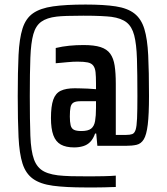

<svg xmlns="http://www.w3.org/2000/svg" viewBox="-20 -716 732 844"><path d="M356 108Q269 108 213 100.5Q157 93 125 70Q93 47 79 3Q65 -41 61.5 -113.5Q58 -186 58 -294Q58 -402 61.5 -474Q65 -546 79 -590.5Q93 -635 125 -657.5Q157 -680 213 -688Q269 -696 356 -696Q437 -696 489 -688Q541 -680 571 -656.5Q601 -633 614.5 -589Q628 -545 631.5 -473Q635 -401 635 -294Q635 -213 629.5 -168Q624 -123 612 -103.5Q600 -84 580.5 -79.5Q561 -75 533 -75H408L403 -129H398Q390 -106 377 -92.5Q364 -79 345.5 -73.5Q327 -68 306 -68Q270 -68 247.5 -80.5Q225 -93 214.5 -121.5Q204 -150 204 -197Q204 -249 214 -277.5Q224 -306 247 -317Q270 -328 309 -328Q320 -328 334 -327.5Q348 -327 365 -326.5Q382 -326 402 -324V-350Q402 -380 400 -398.5Q398 -417 390 -427.5Q382 -438 366 -441.5Q350 -445 321 -445Q313 -445 300.5 -444.5Q288 -444 274.5 -442.5Q261 -441 248 -440Q235 -439 225 -438V-505Q254 -512 284.5 -515Q315 -518 347 -518Q394 -518 422 -509Q450 -500 464.5 -480Q479 -460 484 -427.5Q489 -395 489 -348V-123H535Q551 -123 561 -126.5Q571 -130 576 -145Q581 -160 582.5 -195.5Q584 -231 584 -294Q584 -392 582 -457Q580 -522 570 -560.5Q560 -599 536.5 -617.5Q513 -636 470 -642Q454 -644 423.5 -645.5Q393 -647 346 -647Q303 -647 274 -646Q245 -645 229 -643Q186 -638 161.5 -620.5Q137 -603 126.5 -565.5Q116 -528 113.5 -462.5Q111 -397 111 -294Q111 -186 113.5 -119Q116 -52 129.5 -15Q143 22 174 38Q205 54 261 57Q272 58 293 58.5Q314 59 347 59Q374 59 396.5 59Q419 59 436 58.5Q453 58 466.5 57.5Q480 57 489 56V106Q481 106 468.5 106.5Q456 107 439 107.5Q422 108 401.5 108Q381 108 356 108ZM338 -140Q367 -140 380.5 -150.5Q394 -161 398 -184Q402 -207 402 -242V-271H333Q313 -271 303 -265Q293 -259 290 -244.5Q287 -230 287 -204Q287 -180 290.5 -165.5Q294 -151 305 -145.5Q316 -140 338 -140Z"/></svg>

Font: Saira Condensed SemiBold
Style: Regular
Weight: 600
Width: 3
Designer: Hector Gatti with collaboration of the Omnibus-Type team
Foundry: Omnibus-Type
Version: Version 1.100